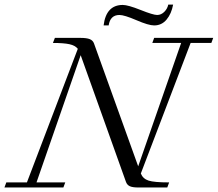

<svg xmlns="http://www.w3.org/2000/svg" viewBox="-49 -831 965 851"><path d="M634.3 -718.3Q609.4 -718.3 555.7 -741.5Q502 -764.6 480.5 -764.6Q439.5 -764.6 432.6 -718.3H410.2Q421.4 -809.1 495.1 -809.1Q518.1 -809.1 574 -786.9Q629.9 -764.6 647.5 -764.6Q665 -764.6 679 -778.3Q692.9 -792 696.8 -810.5H718.3Q710.9 -770 689.2 -744.1Q667.5 -718.3 634.3 -718.3ZM-29.3 0 -21 -22.5H70.3L295.9 -614.7Q284.2 -629.4 259 -635Q233.9 -640.6 185.5 -640.6L194.3 -663.1H307.1Q335 -663.1 348.9 -657.5Q362.8 -651.9 367.7 -638.2L563.5 -93.8L753.9 -640.6H626L634.3 -663.1H896L887.7 -640.6H795.9L575.2 -62Q584.5 -38.6 609.6 -30.5Q634.8 -22.5 700.7 -22.5L692.4 0H564.9Q538.6 0 526.4 -5.6Q514.2 -11.2 509.3 -24.9L308.6 -586.4L112.8 -22.5H240.2L231.9 0Z"/></svg>

Font: Elstob Light
Style: Italic
Weight: 300
Italic angle: -20°
Designer: Peter S. Baker
Version: Version 1.015